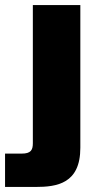

<svg xmlns="http://www.w3.org/2000/svg" viewBox="-82 -540 380 760"><path d="M236 45V-520H48V27C48 54 40 68 4 68H-62V200H59C143 200 236 187 236 45Z"/></svg>

Font: Aspekta 900
Style: Regular
Weight: 900
Designer: Ivo Dolenc
Version: Version 2.000